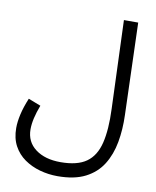

<svg xmlns="http://www.w3.org/2000/svg" viewBox="-100 -790 895 1099"><g transform="rotate(10 347.5 -241.0)"><path d="M30 1Q30 -35 40 -79Q50 -123 72 -176L144 -148Q128 -106 120 -71Q112 -36 112 -6Q112 67 167.5 108.5Q223 150 313 150Q411 150 463.5 112.5Q516 75 535 -3Q554 -81 549 -201L530 -714H613L630 -180Q633 -96 619.5 -21.5Q606 53 570.5 110Q535 167 471.5 199.5Q408 232 310 232Q257 232 207 218Q157 204 117 176Q77 148 53.5 104.5Q30 61 30 1Z"/></g></svg>

Font: TSCustom
Style: Regular
Weight: 400
Designer: Monotype Design Team
Foundry: Monotype Imaging Inc.
Version: Version 2.004; ttfautohint (v1.8.3) -l 8 -r 50 -G 200 -x 14 